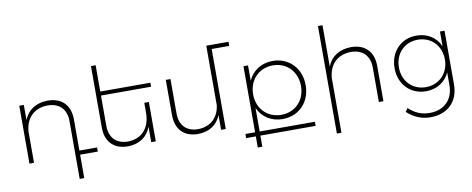

<svg xmlns="http://www.w3.org/2000/svg" viewBox="-77 -1123 4187 1702"><g transform="rotate(-10 2016.5 -272.0)"><path d="M723 -37H564V-318C564 -445 490 -522 363 -522C258 -520 184 -473 149 -385V-521H108V0H149V-281C158 -402 233 -477 353 -480C460 -480 523 -417 523 -310V211H564V0H723Z M1288 -484V-520H837V-757H795V-203C795 -75 869 1 994 1C1097 0 1171 -49 1204 -139V0H1245V-354H1204V-266C1204 -130 1130 -44 1004 -41C899 -41 837 -104 837 -211V-484Z M2033 -757H1833V-220C1818 -111 1747 -44 1636 -41C1531 -40 1469 -104 1469 -211V-521H1427V-203C1427 -75 1501 1 1626 1C1726 0 1798 -46 1833 -132V0H1875V-720H2033Z M2664 74H2167V-137C2206 -52 2286 1 2388 1C2535 1 2640 -108 2640 -260C2640 -413 2534 -522 2388 -522C2286 -522 2206 -469 2167 -383V-521H2126V74H2039V111H2126V211H2167V111H2664ZM2383 -483C2508 -483 2598 -389 2598 -260C2598 -131 2508 -38 2383 -38C2257 -38 2167 -131 2167 -260C2167 -389 2257 -483 2383 -483Z M3093 -522C2988 -520 2914 -473 2879 -385V-757H2838V211H2879V-281C2888 -402 2963 -477 3083 -480C3190 -480 3253 -417 3253 -310V0H3294V-318C3294 -445 3220 -522 3093 -522Z M3895 -521V-389C3858 -471 3781 -522 3682 -522C3542 -522 3442 -417 3442 -271C3442 -126 3542 -21 3683 -21C3781 -21 3858 -72 3895 -153V-38C3895 92 3811 174 3682 174C3607 174 3548 148 3494 97L3472 128C3534 183 3600 213 3683 213C3836 213 3936 116 3936 -38V-521ZM3688 -57C3567 -57 3481 -147 3481 -270C3481 -394 3567 -484 3688 -484C3808 -484 3895 -394 3895 -270C3895 -147 3808 -57 3688 -57Z"/></g></svg>

Font: Montserrat arm ExtraLight
Style: Regular
Weight: 275
Designer: Julieta Ulanovsky
Foundry: Julieta Ulanovsky
Version: Version 6.000;PS 006.000;hotconv 1.0.88;makeotf.lib2.5.64775